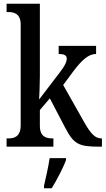

<svg xmlns="http://www.w3.org/2000/svg" viewBox="-20 -780 562 1021"><path d="M15 0H264V-44H258C227 -44 192 -52 192 -111V-195L245 -257L326 -102C373 -12 399 0 510 0H522V-44H518C484 -44 460 -74 429 -128L316 -328L370 -401C415 -460 450 -493 491 -493V-536H292V-493C320 -493 335 -486 335 -469C335 -454 328 -433 295 -391L188 -251C189 -257 192 -340 192 -375V-760H15V-716H24C55 -716 90 -707 90 -650V-114C90 -53 56 -44 24 -44H15ZM214 208V221H255C281 179 316 113 331 71V61H244C237 109 224 164 214 208Z"/></svg>

Font: Noto Serif Devanagari Condensed Medium
Style: Regular
Weight: 500
Width: 3
Designer: Universal Thirst, Indian Type Foundry and the Monotype Design Team
Foundry: Monotype Imaging Inc.
Version: Version 2.004